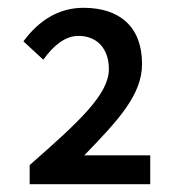

<svg xmlns="http://www.w3.org/2000/svg" viewBox="-20 -909 456 492"><path d="M56 -437H365V-511H196C281 -599 344 -665 344 -745C344 -841 286 -889 194 -889C130 -889 79 -856 40 -803L91 -756C116 -791 146 -817 181 -817C229 -817 259 -784 259 -732C259 -668 185 -599 56 -486Z"/></svg>

Font: Spoqa Han Sans Neo Medium
Style: Regular
Weight: 500
Designer: [Spoqa Han Sans Neo] Dong-huui Kim  Younghwa Kang  Yujin Lee  [Noto Sans] Ryoko NISHIZUKA  (kana & ideographs); Paul D. 
Foundry: Spoqa (http://www.spoqa-han-sans.com)
Version: Version 1.000